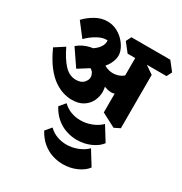

<svg xmlns="http://www.w3.org/2000/svg" viewBox="-262 -873 1488 1574"><g transform="rotate(30 481.5 -86.0)"><path d="M360 19Q325 19 282.5 7Q240 -5 194 -36Q148 -67 102.5 -125.5Q57 -184 15 -277L106 -336Q149 -245 197.5 -192.5Q246 -140 309 -140Q358 -140 381.5 -166Q405 -192 405 -218Q405 -235 396 -253Q387 -271 367 -282Q347 -293 314 -288L406 -308L267 -220L162 -374Q184 -394 214.5 -409Q245 -424 277.5 -431Q310 -438 337 -433L386 -388Q449 -358 485 -319Q521 -280 535.5 -239.5Q550 -199 550 -163Q550 -119 530 -77Q510 -35 468 -8Q426 19 360 19ZM418 -325 235 -403Q277 -417 308.5 -439Q340 -461 357 -487Q374 -513 374 -537Q374 -541 374 -544Q374 -547 373 -550Q333 -554 283 -527Q233 -500 189 -456L92 -582Q130 -623 184 -654Q238 -685 297 -685Q343 -685 382.5 -666Q422 -647 451.5 -616.5Q481 -586 497.5 -551.5Q514 -517 514 -485Q514 -447 489.5 -401.5Q465 -356 418 -325ZM649 -204Q613 -186 553.5 -207Q494 -228 417 -302L426 -394Q455 -360 491.5 -347.5Q528 -335 563 -339.5Q598 -344 624 -360Q650 -376 659 -399ZM774 46 642 -23V-599L708 -568L828 -486V19ZM570 -538 505 -621 530 -670H898L963 -587L938 -538ZM561 513Q512 513 462 497Q412 481 368.5 445Q325 409 293 350L340 294Q375 328 418 343.5Q461 359 506 359Q561 359 612.5 338.5Q664 318 698 284L781 418Q750 460 690 486.5Q630 513 561 513ZM561 283Q512 283 462 267Q412 251 368.5 215Q325 179 293 120L340 64Q375 98 418 113.5Q461 129 506 129Q561 129 612.5 108.5Q664 88 698 54L781 188Q750 230 690 256.5Q630 283 561 283Z"/></g></svg>

Font: Eczar ExtraBold
Style: Regular
Weight: 800
Designer: Vaibhav Singh
Foundry: Rosetta Type Foundry
Version: Version 2.000